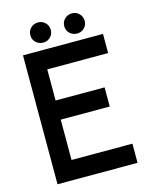

<svg xmlns="http://www.w3.org/2000/svg" viewBox="-125 -926 793 1007"><g transform="rotate(-15 272.0 -423.0)"><path d="M60 0V-700H494.5V-596H164V-427H430V-323H164V-104H494.5V0ZM180.5 -737Q157 -737 140.8 -752.5Q124.5 -768 124.5 -791.5Q124.5 -814.5 140.8 -830.5Q157 -846.5 180.5 -846.5Q203.5 -846.5 219.5 -830.5Q235.5 -814.5 235.5 -791.5Q235.5 -768 219.5 -752.5Q203.5 -737 180.5 -737ZM364.5 -737Q341 -737 324.8 -752.5Q308.5 -768 308.5 -791.5Q308.5 -814.5 324.8 -830.5Q341 -846.5 364.5 -846.5Q387.5 -846.5 403.5 -830.5Q419.5 -814.5 419.5 -791.5Q419.5 -768 403.5 -752.5Q387.5 -737 364.5 -737Z"/></g></svg>

Font: Urbanist SemiBold
Style: Regular
Weight: 600
Designer: Corey Hu
Foundry: Corey Hu
Version: Version 1.321; ttfautohint (v1.8.4.7-5d5b)